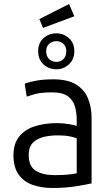

<svg xmlns="http://www.w3.org/2000/svg" viewBox="-20 -925 554 956"><path d="M241 11Q185 11 141 -5Q97 -21 72 -57Q47 -93 47 -152Q47 -209 75 -244.5Q103 -280 152.5 -296Q202 -312 264 -312Q292 -312 323 -307Q354 -302 362 -298V-328Q362 -362 353.5 -393.5Q345 -425 319 -445Q293 -465 240 -465Q185 -465 156 -457Q127 -449 113 -444L103 -508Q121 -516 158 -523Q195 -530 245 -530Q316 -530 357.5 -505Q399 -480 417.5 -436.5Q436 -393 436 -337V-12Q415 -7 361 2Q307 11 241 11ZM252 -53Q287 -53 315 -55.5Q343 -58 362 -62V-236Q352 -241 328 -246Q304 -251 266 -251Q234 -251 201 -244Q168 -237 145.5 -216Q123 -195 123 -153Q123 -97 158 -75Q193 -53 252 -53ZM194 -786 176 -830 324 -905 350 -844ZM261 -580Q223 -580 196.5 -604.5Q170 -629 170 -670Q170 -711 196.5 -735Q223 -759 261 -759Q296 -759 323 -735Q350 -711 350 -670Q350 -629 323 -604.5Q296 -580 261 -580ZM261 -617Q282 -617 296 -631Q310 -645 310 -670Q310 -693 296 -706.5Q282 -720 261 -720Q239 -720 224.5 -706.5Q210 -693 210 -670Q210 -645 224.5 -631Q239 -617 261 -617Z"/></svg>

Font: Ubuntu Sans
Style: Regular
Weight: 400
Designer: Dalton Maag Ltd
Foundry: Dalton Maag Ltd
Version: Version 1.006; ttfautohint (v1.8.4.7-5d5b)